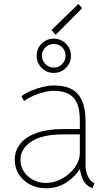

<svg xmlns="http://www.w3.org/2000/svg" viewBox="-20 -958 557 985"><path d="M255.9 -584Q219.2 -584 193.6 -609.6Q168 -635.3 168 -671.9Q168 -708.5 193.6 -734.1Q219.2 -759.8 255.9 -759.8Q292.5 -759.8 318.1 -734.1Q343.8 -708.5 343.8 -671.9Q343.8 -635.3 318.1 -609.6Q292.5 -584 255.9 -584ZM255.9 -611.3Q281.7 -611.3 299.1 -629.2Q316.4 -647 316.4 -671.9Q316.4 -697.8 299.1 -715.1Q281.7 -732.4 255.9 -732.4Q231 -732.4 213.1 -715.1Q195.3 -697.8 195.3 -671.9Q195.3 -647 213.1 -629.2Q231 -611.3 255.9 -611.3ZM265.6 -779.3 244.1 -803.7 381.8 -937.5 401.4 -916ZM215.8 7.8Q170.9 7.8 134.5 -11.2Q98.1 -30.3 76.9 -63.2Q55.7 -96.2 55.7 -137.7Q55.7 -185.1 84.2 -220.7Q112.8 -256.3 168.2 -276.1Q223.6 -295.9 303.7 -295.9H400.4V-268.6H303.7Q196.3 -268.6 140.6 -231.7Q85 -194.8 85 -137.7Q85 -105 102.5 -78.1Q120.1 -51.3 149.9 -35.4Q179.7 -19.5 215.8 -19.5Q258.8 -19.5 298.6 -41.7Q338.4 -64 364 -99.6Q389.6 -135.3 389.6 -175.8V-269.5V-274.4V-337.9Q389.6 -372.6 383.8 -400.9Q377.9 -429.2 363 -449.5Q348.1 -469.7 321.8 -481Q295.4 -492.2 253.9 -492.2Q232.4 -492.2 204.6 -485.1Q176.8 -478 149.7 -466.1Q122.6 -454.1 103.5 -439.5L89.8 -463.9Q109.4 -479.5 138.9 -492.2Q168.5 -504.9 199.7 -512.2Q231 -519.5 255.9 -519.5Q305.7 -519.5 337.6 -505.4Q369.6 -491.2 387.2 -465.6Q404.8 -439.9 411.9 -406.5Q418.9 -373 418.9 -334V-113.3Q418.9 -76.2 431.2 -52.7Q443.4 -29.3 460.9 -20.5L464.8 -18.6L454.1 7.8L442.4 2Q418 -10.7 406.5 -34.2Q395 -57.6 389.6 -91.8L393.6 -87.9H381.8L389.6 -91.8Q366.2 -51.8 320.8 -22Q275.4 7.8 215.8 7.8Z"/></svg>

Font: Reddit Sans ExtraLight
Style: Regular
Weight: 250
Designer: Stephen Hutchings
Foundry: Reddit
Version: Version 1.014